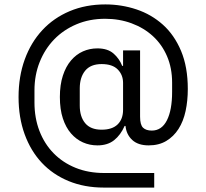

<svg xmlns="http://www.w3.org/2000/svg" viewBox="-20 -728 933 869"><path d="M678 121H450Q362 121 290.5 91.5Q219 62 169 8.5Q119 -45 91.5 -120.5Q64 -196 64 -289Q64 -382 92 -459Q120 -536 171.5 -591.5Q223 -647 295.5 -677.5Q368 -708 457 -708Q530 -708 597.5 -685.5Q665 -663 717 -616.5Q769 -570 799.5 -497.5Q830 -425 830 -325Q830 -272 820 -225.5Q810 -179 788 -144.5Q766 -110 732.5 -90Q699 -70 653 -70Q605 -70 578.5 -94.5Q552 -119 548 -158H544Q526 -117 496.5 -93.5Q467 -70 421 -70Q386 -70 355.5 -83.5Q325 -97 301.5 -124Q278 -151 264.5 -192Q251 -233 251 -289Q251 -344 264.5 -385.5Q278 -427 301.5 -454.5Q325 -482 355.5 -495.5Q386 -509 421 -509Q467 -509 493.5 -486Q520 -463 533 -430H537V-500H614V-200Q614 -163 627.5 -150Q641 -137 667 -137Q712 -137 735.5 -183.5Q759 -230 759 -312V-354Q759 -420 736 -473.5Q713 -527 672 -564.5Q631 -602 575.5 -622.5Q520 -643 456 -643Q385 -643 326 -618Q267 -593 225 -549.5Q183 -506 159.5 -447Q136 -388 136 -319V-264Q136 -194 158.5 -135.5Q181 -77 222.5 -34.5Q264 8 322 31.5Q380 55 451 55H678ZM440 -141Q488 -141 512.5 -165Q537 -189 537 -231V-353Q537 -389 513 -413.5Q489 -438 440 -438Q390 -438 365.5 -408Q341 -378 341 -328V-250Q341 -200 365.5 -170.5Q390 -141 440 -141Z"/></svg>

Font: IBM Plex Sans Thai Text
Style: Regular
Weight: 450
Designer: Mike Abbink, Paul van der Laan, Pieter van Rosmalen, Ben Mitchell, Mark Frömberg
Foundry: Bold Monday
Version: Version 1.1